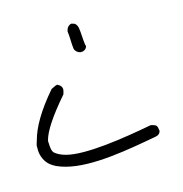

<svg xmlns="http://www.w3.org/2000/svg" viewBox="-20 -333 151 158"><path d="M27.3 -263.2H26.9C25.9 -263.2 26.9 -262.7 25.9 -262.7C24.9 -261.7 23.4 -260.7 22.5 -259.8C13.7 -241.7 10.3 -228 10.3 -217.8C10.3 -215.3 9.8 -213.4 10.7 -211.4C11.7 -206.1 15.1 -201.2 19.5 -198.7C23.9 -196.3 28.8 -195.8 34.2 -195.8C56.2 -195.8 85.9 -210 108.4 -220.7C110.4 -221.7 111.3 -223.1 111.3 -225.1C111.3 -226.1 110.4 -226.6 110.4 -227.5C109.4 -229.5 108.4 -230 106.4 -230H104C81.5 -219.2 50.8 -205.6 34.2 -205.6C29.8 -205.6 26.4 -206.5 24.4 -207.5C22.5 -208.5 21.5 -210.9 20.5 -213.9C20.5 -214.8 19.5 -215.8 19.5 -217.8C19.5 -225.1 23.4 -237.3 32.2 -255.4V-258.3C32.2 -260.3 31.2 -261.7 29.3 -262.7C28.3 -262.7 28.3 -263.2 27.3 -263.2ZM40.5 -313.5H38.6C36.6 -312.5 35.6 -310.5 35.6 -308.6V-307.1C37.6 -302.7 38.6 -297.4 40.5 -293C41.5 -291 43.9 -290 45.9 -290C46.9 -290 46.9 -290.5 47.9 -290.5C49.8 -291.5 50.8 -293 50.8 -294.9C50.8 -295.9 49.8 -295.9 49.8 -296.9C47.9 -301.3 46.9 -305.7 44.9 -310.1C43.9 -312 42.5 -313.5 40.5 -313.5Z"/></svg>

Font: Oshawa
Style: Regular
Weight: 400
Designer: Sadat Fauzi
Foundry: Intuisi Creative
Version: Version 001.000